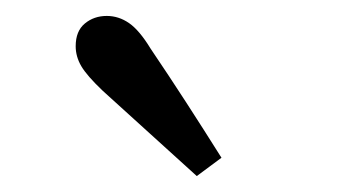

<svg xmlns="http://www.w3.org/2000/svg" viewBox="-20 -784 440 241"><path d="M258 -586 227 -563Q197 -590 168 -616.5Q139 -643 109 -670Q89 -689 82 -701Q75 -713 75 -726Q75 -745 86.5 -754.5Q98 -764 114 -764Q129 -764 142 -755Q155 -746 169 -723Q192 -689 214 -655Q236 -621 258 -586Z"/></svg>

Font: Source Serif 4 SmText
Style: Regular
Weight: 400
Designer: Frank Grießhammer
Foundry: Adobe
Version: Version 4.005;hotconv 1.1.0;makeotfexe 2.6.0